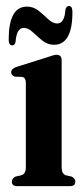

<svg xmlns="http://www.w3.org/2000/svg" viewBox="-20 -634 286 654"><path d="M190 -428.5V-64.5Q190 -42 204 -37L224 -32.5Q236.5 -26 236.5 -15.5Q236.5 0 219 0H37.5Q20.5 0 20.5 -15.5Q20.5 -26 32.5 -32.5L53 -37Q68 -42 68 -64V-352.5Q68 -369 56 -372L30 -373Q18 -377.5 18 -388Q18 -399 34.5 -405.5L142.5 -439.5Q164.5 -447.5 172.5 -447.5Q190 -447.5 190 -428.5ZM164.1 -481.5Q141.9 -481.5 124 -496Q106.2 -510.5 91.2 -524.8Q76.2 -539 61 -539Q36.6 -539 33.1 -492Q31 -479.5 21.4 -479.5Q9.6 -479.5 9.6 -499.5Q9.6 -611.5 71.8 -611.5Q94.5 -611.5 112.1 -597Q129.7 -582.5 144.7 -568.2Q159.7 -554 174.9 -554Q199.7 -554 202.8 -600.5Q205.4 -613.5 215 -613.5Q226.7 -613.5 226.7 -593Q226.7 -481.5 164.1 -481.5Z"/></svg>

Font: Fraunces 144pt Soft SemiBold
Style: Regular
Weight: 600
Version: Version 1.000;[b76b70a41]